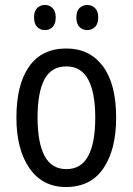

<svg xmlns="http://www.w3.org/2000/svg" viewBox="-20 -742 533 772"><path d="M447 -269Q447 -141 396 -65.5Q345 10 245 10Q151 10 98.5 -65.5Q46 -141 46 -269Q46 -402 97 -474.5Q148 -547 247 -547Q340 -547 393.5 -476Q447 -405 447 -269ZM131 -269Q131 -169 159 -115.5Q187 -62 247 -62Q306 -62 334.5 -114.5Q363 -167 363 -269Q363 -370 334.5 -422.5Q306 -475 247 -475Q186 -475 158.5 -422.5Q131 -370 131 -269ZM117 -672Q117 -698 129.5 -710Q142 -722 161 -722Q179 -722 191.5 -709.5Q204 -697 204 -672Q204 -646 191.5 -633.5Q179 -621 161 -621Q142 -621 129.5 -633.5Q117 -646 117 -672ZM287 -672Q287 -698 300 -710Q313 -722 331 -722Q349 -722 362 -709.5Q375 -697 375 -672Q375 -646 362 -633.5Q349 -621 331 -621Q312 -621 299.5 -633.5Q287 -646 287 -672Z"/></svg>

Font: Noto Sans Devanagari Condensed
Style: Regular
Weight: 400
Width: 3
Designer: Jelle Bosma - Monotype Design Team
Foundry: Monotype Imaging Inc.
Version: Version 2.004; ttfautohint (v1.8.4.7-5d5b)